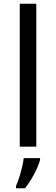

<svg xmlns="http://www.w3.org/2000/svg" viewBox="-20 -780 298 1021"><path d="M173 0H85V-760H173ZM193 70Q189 88 176.5 115.5Q164 143 147.5 171Q131 199 113 221H65V209Q73 192 81.5 165.5Q90 139 97 110.5Q104 82 106 61H193Z"/></svg>

Font: Noto Sans Osmanya
Style: Regular
Weight: 400
Designer: Monotype Design Team
Foundry: Monotype Imaging Inc.
Version: Version 2.001; ttfautohint (v1.8.4.7-5d5b)